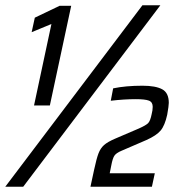

<svg xmlns="http://www.w3.org/2000/svg" viewBox="-35 -708 679 728"><path d="M94 -308 160 -617 85 -586 97 -641 191 -686H235L154 -308ZM-15 0 505 -688H573L53 0ZM401 -182 492 -221Q519 -233 527 -241.5Q535 -250 540 -275Q544 -290 544 -303Q544 -321 529.5 -326.5Q515 -332 480 -332Q436 -332 385 -326L394 -373Q442 -383 505 -383Q555 -383 580 -369.5Q605 -356 605 -318Q605 -307 599 -273Q590 -232 574 -213Q558 -194 520 -177L425 -136Q406 -128 399 -118Q392 -108 387 -81L381 -51H552L541 0H308L322 -65Q331 -107 338.5 -126.5Q346 -146 359.5 -158Q373 -170 401 -182Z"/></svg>

Font: Saira Semi Condensed
Style: Italic
Weight: 400
Width: 4
Italic angle: -12°
Designer: Hector Gatti with collaboration of the Omnibus-Type team
Foundry: Omnibus-Type
Version: Version 1.001; ttfautohint (v1.8)